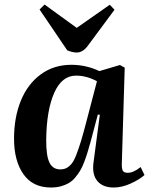

<svg xmlns="http://www.w3.org/2000/svg" viewBox="-20 -814 658 848"><path d="M276.9 -591.8 154.8 -772 176.8 -793.9 318.8 -690.9 464.8 -793 485.8 -771 371.1 -616.2Q347.7 -582 318.8 -582Q300.3 -582 276.9 -591.8ZM530.8 -515.1 518.1 -94.2Q517.1 -70.3 522.2 -60.5Q527.3 -50.8 543.9 -50.8Q569.8 -50.8 601.1 -76.2L618.2 -41Q596.7 -21.5 557.9 -3.7Q519 14.2 481.9 14.2Q434.1 14.2 409.9 -14.6Q385.7 -43.5 393.1 -97.2L420.9 -307.1L412.1 -308.1L379.9 -187Q372.1 -159.2 366.2 -139.9Q360.4 -120.6 351.6 -97.7Q342.8 -74.7 333.7 -59.8Q324.7 -44.9 311.8 -29.5Q298.8 -14.2 283.7 -5.4Q268.6 3.4 248.8 8.8Q229 14.2 205.1 14.2Q124.5 14.2 83.3 -44.9Q42 -104 42 -201.2Q42 -295.4 72 -369.1Q102.1 -442.9 159.9 -485.4Q217.8 -527.8 294.9 -527.8Q359.9 -527.8 418.9 -500L509.8 -526.9ZM246.1 -65.9Q262.2 -65.9 273.9 -72Q285.6 -78.1 296.1 -90.8Q306.6 -103.5 316.9 -129.9Q327.1 -156.2 337.4 -189.7Q347.7 -223.1 361.8 -277.8L408.2 -455.1Q362.8 -480 315.9 -480Q252.9 -480 219.2 -403.3Q185.5 -326.7 184.1 -196.8Q183.6 -127 198.2 -96.4Q212.9 -65.9 246.1 -65.9Z"/></svg>

Font: Literata SemiBold
Style: Italic
Weight: 650
Italic angle: -2.39999°
Designer: Latin by Veronika Burian and Jose Scaglione. Greek by Irene Vlachou. Cyrillic by Vera Evstafieva
Foundry: TypeTogether
Version: Version 3.021